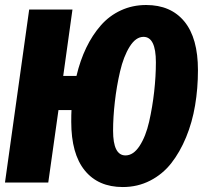

<svg xmlns="http://www.w3.org/2000/svg" viewBox="-20 -733 821 771"><path d="M566.9 -712.9Q666 -712.9 720.5 -646.5Q774.9 -580.1 774.9 -451.2Q774.9 -377.9 763.4 -309.8Q752 -241.7 727.3 -181.9Q702.6 -122.1 667.7 -77.6Q632.8 -33.2 582.8 -7.6Q532.7 18.1 473.1 18.1Q374.5 18.1 320.3 -48.6Q266.1 -115.2 266.1 -244.1Q266.1 -274.9 267.1 -291H214.8L173.8 0H0L97.2 -694.8H271L233.9 -428.2H287.1Q301.8 -490.2 326.2 -541Q350.6 -591.8 384.8 -630.9Q418.9 -669.9 465.6 -691.4Q512.2 -712.9 566.9 -712.9ZM483.9 -108.9Q515.6 -108.9 540.5 -147Q565.4 -185.1 578.9 -244.4Q592.3 -303.7 599.1 -365Q606 -426.3 606 -482.9Q606 -585 556.2 -585Q525.4 -585 500.7 -545.7Q476.1 -506.3 462.2 -446.3Q448.2 -386.2 441.2 -324.2Q434.1 -262.2 434.1 -208Q434.1 -108.9 483.9 -108.9Z"/></svg>

Font: Fira Sans Compressed ExtraBold
Style: Italic
Weight: 800
Width: 3
Italic angle: -8°
Designer: Carrois Corporate & Edenspiekermann AG
Foundry: Carrois Corporate GbR & Edenspiekermann AG
Version: Version 4.203;PS 004.203;hotconv 1.0.88;makeotf.lib2.5.64775